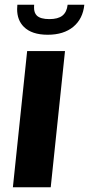

<svg xmlns="http://www.w3.org/2000/svg" viewBox="-20 -795 378 815"><path d="M81.1 -681.2Q52.7 -709.5 52.7 -756.3Q52.7 -765.1 53.7 -774.9H125Q124.5 -769 124.5 -764.2Q124 -740.7 136.7 -728.5Q152.3 -713.9 189.5 -713.9Q226.6 -713.9 245.1 -728.8Q263.7 -743.7 267.1 -774.9H337.9Q332 -715.3 291.3 -681.4Q250.5 -647.5 182.6 -647.5Q114.7 -647.5 81.1 -681.2ZM34.7 0 95.2 -578.1H255.9L195.3 0Z"/></svg>

Font: Oswald
Style: Bold
Weight: 700
Designer: Vernon Adams
Foundry: Vernon Adams
Version: 3.0; ttfautohint (v0.94.23-7a4d-dirty) -l 8 -r 50 -G 200 -x 